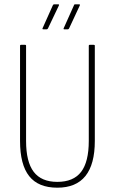

<svg xmlns="http://www.w3.org/2000/svg" viewBox="-20 -863 533 891"><path d="M246 8Q158 8 115.5 -45.5Q73 -99 73 -209V-651Q73 -655 77 -655H97Q101 -655 101 -651V-209Q101 -112 136.5 -65.5Q172 -19 246 -19Q321 -19 356.5 -65.5Q392 -112 392 -209V-651Q392 -655 396 -655H415Q420 -655 420 -651V-209Q420 8 246 8ZM278 -727Q273 -727 276 -733L323 -838Q324 -843 329 -843H347Q353 -843 350 -837L301 -732Q299 -727 295 -727ZM181 -727Q175 -727 178 -733L225 -838Q227 -843 231 -843H250Q256 -843 253 -837L203 -732Q201 -727 197 -727Z"/></svg>

Font: Sofia Sans Cond ExtraLight
Style: Regular
Weight: 200
Width: 3
Designer: Botio Nikoltchev, Ani Petrova
Foundry: lettersoup
Version: Version 4.100; ttfautohint (v1.8.3)